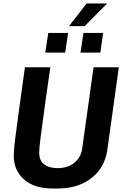

<svg xmlns="http://www.w3.org/2000/svg" viewBox="-20 -1072 720 1102"><path d="M282 10Q176 10 117.5 -42.5Q59 -95 59 -177Q59 -189 60 -204Q61 -219 63 -240Q65 -261 69 -290Q73 -319 78 -357Q83 -395 89.5 -443Q96 -491 104.5 -551.5Q113 -612 123 -686H269Q254 -584 243.5 -509Q233 -434 226 -380.5Q219 -327 214 -291Q209 -255 207 -232.5Q205 -210 205 -196Q205 -151 233 -129Q261 -107 312 -107Q370 -107 408 -139Q446 -171 452 -221L517 -686H662L597 -219Q588 -148 550.5 -97Q513 -46 452 -18Q391 10 308 10ZM376 -922 477 -1052H593L592 -1049L466 -922ZM240 -770 257 -883H371L354 -770ZM442 -770 459 -883H572L556 -770Z"/></svg>

Font: Chivo Medium SemiBold
Style: Italic
Weight: 600
Italic angle: -8.05°
Version: Version 2.002